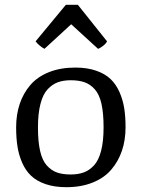

<svg xmlns="http://www.w3.org/2000/svg" viewBox="-20 -756 585 790"><path d="M163.1 -555.2Q155.3 -558.6 143.8 -568.1Q132.3 -577.6 126.5 -585.9L251 -736.3H300.3L420.4 -585.9Q416.5 -577.1 404.5 -567.6Q392.6 -558.1 383.3 -555.2L272.9 -656.2ZM46.4 -231.9Q46.4 -284.2 61 -328.1Q75.7 -372.1 104.7 -406Q133.8 -439.9 181.2 -459Q228.5 -478 289.6 -478Q338.4 -478 375.2 -465.3Q412.1 -452.6 434.8 -430.9Q457.5 -409.2 471.7 -377Q485.8 -344.7 491.2 -310.1Q496.6 -275.4 496.6 -231.9Q496.6 -179.7 481.7 -135.7Q466.8 -91.8 437.7 -57.9Q408.7 -23.9 361.3 -4.9Q314 14.2 252.9 14.2Q204.1 14.2 167.2 1.5Q130.4 -11.2 107.7 -33Q85 -54.7 71 -86.9Q57.1 -119.1 51.8 -153.8Q46.4 -188.5 46.4 -231.9ZM136.2 -231.9Q136.2 -173.8 145 -135Q153.8 -96.2 172.4 -75.4Q190.9 -54.7 214.1 -46.4Q237.3 -38.1 271 -38.1Q301.3 -38.1 324.2 -46.4Q347.2 -54.7 366.5 -75.2Q385.7 -95.7 396 -135.3Q406.2 -174.8 406.2 -231.9Q406.2 -290 397.5 -328.9Q388.7 -367.7 370.1 -388.4Q351.6 -409.2 328.1 -417.5Q304.7 -425.8 271 -425.8Q240.7 -425.8 218 -417.5Q195.3 -409.2 176 -388.7Q156.7 -368.2 146.5 -328.6Q136.2 -289.1 136.2 -231.9Z"/></svg>

Font: Fjord
Style: One
Weight: 400
Designer: Viktoriya Grabowska
Foundry: Viktoriya Grabowska
Version: Version 1.002